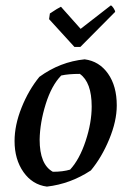

<svg xmlns="http://www.w3.org/2000/svg" viewBox="-20 -685 485 712"><path d="M256 -511 162 -614 165 -635Q195 -655 206 -660L279 -578L391 -665Q395 -664 401 -655Q407 -646 407 -641L278 -511ZM154 7Q100 0 67 -47Q34 -94 34 -162Q34 -221 60 -286Q86 -351 126 -400Q203 -456 294 -465Q348 -458 380.5 -412Q413 -366 413 -294Q413 -236 385 -168.5Q357 -101 317 -53Q241 -3 154 7ZM176 -48Q213 -48 240 -56Q275 -94 297.5 -162Q320 -230 320 -290Q320 -380 276 -411Q234 -411 207 -405Q171 -368 149.5 -299Q128 -230 127 -167Q127 -75 176 -48Z"/></svg>

Font: Albura Medium
Style: Italic
Weight: 462
Italic angle: -7°
Designer: Mercedes Jáuregui
Foundry: Omnibus-Type Team
Version: Version 1.000